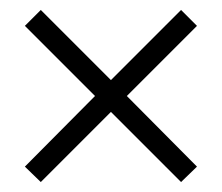

<svg xmlns="http://www.w3.org/2000/svg" viewBox="-20 -533 446 386"><path d="M62 -167 30 -198 171 -340 30 -481 62 -513 203 -372 344 -513 376 -481 235 -340 376 -198 344 -167 203 -308Z"/></svg>

Font: Yeseva One
Style: Regular
Weight: 400
Designer: Jovanny Lemonad
Foundry: Jovanny Lemonad
Version: Version 2.000